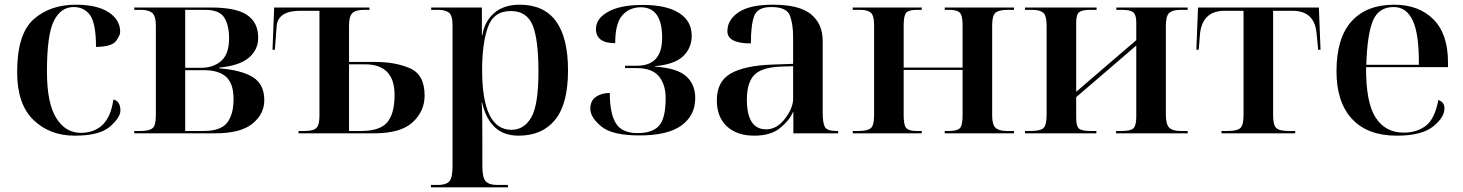

<svg xmlns="http://www.w3.org/2000/svg" viewBox="-20 -568 6235 818"><path d="M298 10Q405 10 449 -29Q493 -68 493 -97Q493 -137 463 -144Q444 -4 326 -2Q260 -1 220 -64.5Q180 -128 180 -263Q180 -420 209.5 -479Q239 -538 294 -538Q339 -538 364 -503Q389 -468 389 -368Q456 -369 474 -393Q492 -417 492 -432Q492 -484 442.5 -516Q393 -548 304 -548Q193 -548 123 -485.5Q53 -423 53 -261Q53 -124 122.5 -57Q192 10 298 10Z M552 0H896Q1005 0 1055.5 -41Q1106 -82 1106 -141Q1106 -208 1058.5 -238.5Q1011 -269 914 -277V-280Q1000 -288 1040 -322Q1080 -356 1080 -407Q1080 -472 1033 -504Q986 -536 879 -536H552V-526H581Q613 -526 628.5 -513Q644 -500 644 -459V-76Q644 -32 629 -21Q614 -10 580 -10H552ZM769 -279V-526H854Q915 -526 935.5 -493Q956 -460 956 -405Q956 -338 922.5 -308.5Q889 -279 836 -279ZM769 -10V-269H849Q912 -269 943.5 -240.5Q975 -212 975 -146Q975 -80 947.5 -45Q920 -10 848 -10Z M1252 0H1574Q1687 0 1738 -47Q1789 -94 1789 -161Q1789 -250 1727 -277Q1665 -304 1580 -304H1467V-460Q1467 -498 1481 -512Q1495 -526 1530 -526H1554V-536H1148L1141 -356H1151L1159 -460Q1167 -522 1259 -522H1341V-74Q1341 -36 1328 -23Q1315 -10 1278 -10H1252ZM1467 -10V-294H1534Q1661 -294 1661 -164Q1661 -83 1629.5 -46.5Q1598 -10 1519 -10Z M1816 230H2144V220H2099Q2064 220 2049.5 204.5Q2035 189 2035 139V26Q2035 -24 2034.5 -68Q2034 -112 2032 -131H2034Q2049 -64 2087 -27Q2125 10 2190 10Q2290 10 2345 -57.5Q2400 -125 2400 -268Q2400 -548 2194 -548Q2126 -548 2085 -512Q2044 -476 2035 -418H2033V-536H1817V-526H1848Q1875 -526 1891.5 -515Q1908 -504 1908 -461V140Q1908 190 1894 205Q1880 220 1845 220H1816ZM2159 -15Q2034 -15 2034 -271Q2034 -380 2058 -450.5Q2082 -521 2156 -521Q2224 -521 2249 -461Q2274 -401 2274 -262Q2274 -121 2243.5 -68Q2213 -15 2159 -15Z M2704 9Q2826 9 2884 -34Q2942 -77 2942 -150Q2942 -209 2903 -243.5Q2864 -278 2771 -284V-286Q2855 -294 2891 -329Q2927 -364 2927 -416Q2927 -478 2873.5 -512.5Q2820 -547 2718 -547Q2623 -547 2571 -518Q2519 -489 2519 -445Q2519 -384 2601 -384Q2601 -469 2631.5 -503Q2662 -537 2710 -537Q2801 -537 2801 -407Q2801 -288 2694 -288H2643V-278H2691Q2758 -278 2787 -243Q2816 -208 2816 -150Q2816 -64 2788 -32.5Q2760 -1 2696 -1Q2630 -1 2604 -42.5Q2578 -84 2578 -172Q2543 -172 2519 -155.5Q2495 -139 2495 -105Q2495 -68 2541.5 -29.5Q2588 9 2704 9Z M3193 10Q3264 10 3304 -23Q3344 -56 3358 -90H3360V0H3551V-10H3544Q3504 -10 3494.5 -27Q3485 -44 3485 -88V-394Q3485 -466 3435.5 -507Q3386 -548 3273 -548Q3175 -548 3127 -516Q3079 -484 3079 -435Q3079 -383 3179 -383Q3179 -463 3193.5 -500.5Q3208 -538 3266 -538Q3331 -538 3345 -502.5Q3359 -467 3359 -409V-296L3273 -293Q3153 -289 3093.5 -255Q3034 -221 3034 -141Q3034 -69 3077 -29.5Q3120 10 3193 10ZM3244 -17Q3162 -17 3162 -144Q3162 -214 3192 -247Q3222 -280 3301 -284L3359 -286V-147Q3359 -108 3324.5 -62.5Q3290 -17 3244 -17Z M3613 0H3907V-10H3883Q3854 -10 3842 -21.5Q3830 -33 3830 -76V-270H4081V-76Q4081 -33 4069 -21.5Q4057 -10 4023 -10H4005V0H4300V-10H4269Q4237 -10 4222 -23Q4207 -36 4207 -76V-460Q4207 -502 4221.5 -514Q4236 -526 4272 -526H4300V-536H4005V-526H4026Q4057 -526 4069 -514Q4081 -502 4081 -461V-280H3830V-460Q3830 -502 3841 -514Q3852 -526 3886 -526H3907V-536H3613V-526H3645Q3676 -526 3690 -514Q3704 -502 3704 -461V-76Q3704 -33 3689.5 -21.5Q3675 -10 3638 -10H3613Z M4347 0H4651V-10H4626Q4588 -10 4576.5 -20.5Q4565 -31 4565 -67V-154L4821 -374V-71Q4821 -34 4809.5 -22Q4798 -10 4760 -10H4735V0H5040V-10H5009Q4977 -10 4962 -23.5Q4947 -37 4947 -81V-457Q4947 -500 4961.5 -513Q4976 -526 5009 -526H5040V-536H4736V-526H4760Q4798 -526 4809.5 -514.5Q4821 -503 4821 -472V-397L4565 -177V-471Q4565 -506 4577.5 -516Q4590 -526 4623 -526H4652V-536H4347V-526H4377Q4410 -526 4424.5 -514Q4439 -502 4439 -458V-78Q4439 -33 4424.5 -21.5Q4410 -10 4372 -10H4347Z M5184 0H5498V-10H5471Q5430 -10 5417 -23Q5404 -36 5404 -77V-522H5487Q5580 -522 5589 -427L5596 -356H5606L5599 -536H5084L5077 -356H5087L5093 -428Q5105 -522 5197 -522H5278V-77Q5278 -36 5265 -23Q5252 -10 5211 -10H5184Z M5931 10Q6037 10 6085.5 -29Q6134 -68 6134 -106Q6134 -133 6108 -142Q6093 -62 6055 -32.5Q6017 -3 5960 -3Q5882 -3 5840.5 -67.5Q5799 -132 5800 -282H6149V-303Q6149 -424 6086.5 -486Q6024 -548 5920 -548Q5802 -548 5738 -477Q5674 -406 5674 -264Q5674 -133 5740 -61.5Q5806 10 5931 10ZM5801 -292Q5805 -423 5829.5 -480.5Q5854 -538 5918 -538Q5972 -538 5999 -480.5Q6026 -423 6025 -292Z"/></svg>

Font: Noto Serif Display Semi
Style: Regular
Weight: 600
Designer: Monotype Design Team
Foundry: Monotype Imaging Inc.
Version: Version 1.900